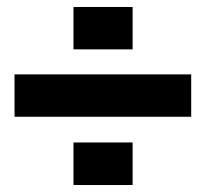

<svg xmlns="http://www.w3.org/2000/svg" viewBox="-20 -610 589 555"><path d="M192.4 -467.3V-589.8H363.3V-467.3ZM22 -272.5V-395H532.7V-272.5ZM192.4 -75.2V-198.2H363.3V-75.2Z"/></svg>

Font: Roboto Slab Black
Style: Regular
Weight: 900
Designer: Google
Version: Version 2.000; ttfautohint (v1.8.1.43-b0c9)